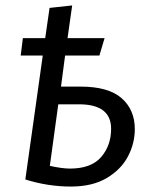

<svg xmlns="http://www.w3.org/2000/svg" viewBox="-20 -673 558 705"><path d="M475 -199Q475 -146 449.5 -98Q424 -50 371.5 -19Q319 12 240 12Q156 12 73 -14L137 -469H56L64 -533H146L162 -644L245 -653L228 -533H364L345 -469H219L204 -355H276Q378 -355 426.5 -312.5Q475 -270 475 -199ZM388 -200Q388 -290 270 -290H194L163 -64Q208 -54 237 -54Q315 -54 351.5 -96.5Q388 -139 388 -200Z"/></svg>

Font: Fira Sans Book
Style: Italic
Weight: 350
Italic angle: -8°
Designer: bBox Type GmbH & Carrois Corporate GbR & Edenspiekermann AG
Foundry: bBox Type GmbH & Carrois Corporate GbR & Edenspiekermann AG
Version: Version 4.301